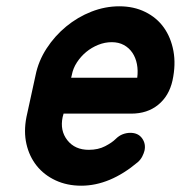

<svg xmlns="http://www.w3.org/2000/svg" viewBox="-20 -580 574 610"><path d="M206 -333H416Q419 -356 415 -376.5Q411 -397 400.5 -412.5Q390 -428 373.5 -437Q357 -446 335 -446Q313 -446 292 -437.5Q271 -429 254 -415Q237 -401 224.5 -382Q212 -363 208 -341ZM347 -138Q358 -149 370 -153.5Q382 -158 394 -158Q419 -158 431.5 -140.5Q444 -123 439 -101Q437 -93 432 -83Q427 -73 418 -65Q329 10 238 10Q193 10 156.5 -7Q120 -24 96.5 -53.5Q73 -83 64 -122.5Q55 -162 64 -208L93 -341Q102 -386 128 -426Q154 -466 190.5 -496Q227 -526 270.5 -543Q314 -560 359 -560Q405 -560 441.5 -542Q478 -524 500.5 -492.5Q523 -461 531 -418Q539 -375 528 -324Q517 -275 482.5 -247Q448 -219 397 -219H182L179 -208Q170 -165 194 -134.5Q218 -104 262 -104Q292 -104 314 -115.5Q336 -127 347 -138Z"/></svg>

Font: VDS
Style: Bold Italic
Weight: 700
Designer: artmaker
Foundry: artmaker
Version: Version 1.000 2009 initial release